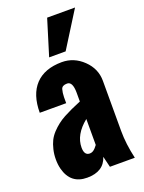

<svg xmlns="http://www.w3.org/2000/svg" viewBox="-171 -996 818 1090"><g transform="rotate(-20 238.5 -451.0)"><path d="M269 -460.4Q268.6 -527.3 235.4 -527.3Q205.1 -527.3 199.2 -507.3Q193.4 -487.3 192.9 -460.4V-424.3H33.2Q33.2 -534.2 88.4 -592.8Q143.6 -651.4 248.5 -651.9Q321.8 -651.9 377 -598.6Q432.1 -545.4 432.1 -472.2V-169.4Q432.1 -90.8 453.1 0H302.7L286.6 -65.9Q261.2 14.2 161.6 14.2Q61.5 14.6 35.2 -85.9Q28.3 -112.3 28.3 -144Q28.3 -175.3 35.2 -203.6Q42 -232.4 52.7 -253.9Q63.5 -275.4 82 -295.4Q117.2 -333 162.1 -357.4Q207.5 -381.8 269 -406.7ZM188.5 -157.2Q188.5 -109.9 221.7 -109.9Q240.2 -109.9 256.3 -127.9Q260.7 -132.8 269.5 -144V-300.8Q188.5 -235.4 188.5 -157.2ZM190.9 -701.7 257.3 -917.5H425.8L290.5 -701.7Z"/></g></svg>

Font: Oswald-Bold
Style: Bold
Weight: 700
Designer: vernon adams
Foundry: vernon adams
Version: Version 2.002; ttfautohint (v0.92.18-e454-dirty) -l 8 -r 50 